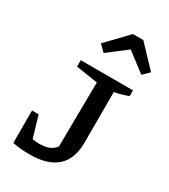

<svg xmlns="http://www.w3.org/2000/svg" viewBox="-191 -860 841 958"><g transform="rotate(30 229.5 -381.0)"><path d="M40 -1V-188H78L114 -66Q134 -62 150 -62Q186 -62 208 -70.5Q230 -79 246 -100L250 -471L125 -490V-527H426V-494Q411 -488 391 -482Q371 -476 347 -472V-181Q347 8 138 8Q114 8 90 6Q66 4 40 -1ZM345 -770 459 -650 423 -615 314 -698 206 -615 170 -650 285 -770Z"/></g></svg>

Font: Piazzolla SC Medium
Style: Regular
Weight: 500
Designer: Juan Pablo del Peral
Foundry: Huerta Tipografica
Version: Version 1.330